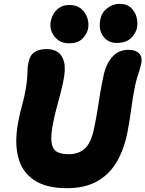

<svg xmlns="http://www.w3.org/2000/svg" viewBox="-20 -973 762 1006"><path d="M330 13Q221 13 157.5 -30Q94 -73 74.5 -152.5Q55 -232 77 -342Q85 -383 95.5 -421Q106 -459 111 -486Q118 -522 120.5 -545Q123 -568 123.5 -583.5Q124 -599 124.5 -612.5Q125 -626 129 -645Q136 -683 160.5 -699.5Q185 -716 225 -716Q259 -716 283 -700Q307 -684 316 -646.5Q325 -609 311 -544Q305 -514 295 -476.5Q285 -439 275 -401.5Q265 -364 259 -332Q245 -263 250 -227Q255 -191 277.5 -178Q300 -165 340 -165Q392 -165 425 -195Q458 -225 474 -305Q485 -359 491.5 -400.5Q498 -442 504.5 -482.5Q511 -523 522 -574Q534 -635 567 -673.5Q600 -712 653 -712Q690 -712 708.5 -693.5Q727 -675 720 -638Q716 -622 711 -605.5Q706 -589 699.5 -569Q693 -549 687 -520Q676 -466 668 -405Q660 -344 648 -281Q630 -189 590.5 -123Q551 -57 487 -22Q423 13 330 13ZM591 -748Q546 -748 520.5 -783Q495 -818 506 -873Q513 -908 542.5 -930.5Q572 -953 607 -953Q643 -953 665 -933.5Q687 -914 695 -885Q703 -856 698 -828Q692 -798 666 -773Q640 -748 591 -748ZM341 -746Q309 -746 285.5 -762.5Q262 -779 251 -806Q240 -833 246 -862Q254 -901 280 -924Q306 -947 343 -947Q382 -947 405.5 -927Q429 -907 438 -878Q447 -849 441 -821Q435 -793 411 -769.5Q387 -746 341 -746Z"/></svg>

Font: Shantell Sans ExtraBold
Style: Italic
Weight: 800
Italic angle: -11°
Designer: Stephen Nixon, Anya Danilova, Shantell Martin
Foundry: Arrow Type
Version: Version 1.011;[c5ecc13dd]